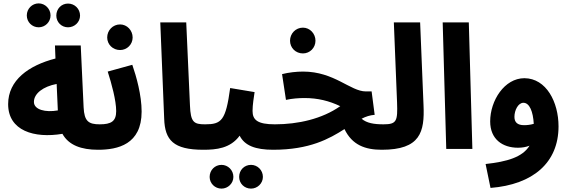

<svg xmlns="http://www.w3.org/2000/svg" viewBox="-20 -878 3358 1132"><path d="M208 -717C246 -717 278 -748 278 -787C278 -826 246 -858 208 -858C169 -858 138 -826 138 -787C138 -748 169 -717 208 -717ZM381 -717C420 -717 452 -748 452 -786C452 -826 420 -857 381 -857C342 -857 312 -826 312 -786C312 -748 342 -717 381 -717ZM558 5C613 5 643 -26 643 -72C643 -112 620 -145 568 -145C502 -145 477 -163 473 -245L456 -610H304L307 -533C148 -492 28 -405 28 -264C28 -107 182 -61 348 -89C385 -22 459 5 558 5ZM180 -277C180 -327 235 -368 314 -383L321 -227C248 -214 180 -231 180 -277Z M688 -583C729 -583 762 -616 762 -657C762 -699 729 -734 688 -734C645 -734 612 -699 612 -657C612 -616 645 -583 688 -583ZM558 5C674 5 815 -26 815 -220C815 -317 784 -427 760 -496L615 -456C638 -385 665 -285 665 -223C665 -163 636 -145 568 -145Z M1179 5C1234 5 1264 -26 1264 -72C1264 -112 1241 -145 1189 -145C1122 -145 1104 -158 1100 -256L1078 -746H925L948 -178C952 -52 1002 5 1179 5Z M1179 5C1255 5 1338 -3 1393 -78C1422 -20 1485 5 1591 5C1646 5 1675 -26 1675 -72C1675 -112 1653 -145 1601 -145C1498 -145 1469 -171 1469 -224C1469 -261 1477 -306 1481 -335L1337 -359C1311 -167 1286 -145 1189 -145ZM1460 234C1498 234 1530 203 1530 165C1530 125 1498 94 1460 94C1420 94 1390 125 1390 165C1390 203 1420 234 1460 234ZM1286 234C1324 234 1356 203 1356 165C1356 125 1324 94 1286 94C1247 94 1216 125 1216 165C1216 203 1247 234 1286 234Z M1766 -563C1807 -563 1840 -596 1840 -638C1840 -680 1807 -715 1766 -715C1723 -715 1690 -680 1690 -638C1690 -596 1723 -563 1766 -563ZM1590 5C1806 5 1922 -60 2011 -117C2056 -23 2133 5 2231 5C2286 5 2316 -26 2316 -72C2316 -112 2293 -145 2241 -145C2185 -145 2142 -152 2112 -178C2137 -191 2162 -199 2189 -201L2171 -339H2137C2046 -339 1951 -456 1767 -456C1728 -456 1682 -451 1643 -441L1666 -289C1701 -297 1742 -300 1775 -300C1854 -300 1921 -283 1986 -252C1879 -177 1738 -145 1600 -145Z M2231 5C2459 5 2484 -100 2477 -258L2457 -746H2302L2321 -274C2325 -164 2319 -145 2241 -145Z M2611 0H2765L2744 -746H2590Z M2872 230C3123 210 3273 81 3273 -133C3273 -276 3201 -416 3072 -417C2954 -417 2870 -285 2870 -162C2870 -57 2943 -7 3034 -7C3059 -7 3081 -11 3102 -19C3060 49 2970 75 2843 89ZM3013 -189C3013 -228 3035 -272 3066 -272C3102 -272 3123 -220 3127 -148C3107 -142 3088 -140 3070 -140C3032 -140 3013 -156 3013 -189Z"/></svg>

Font: Noto Sans Arabic UI SmCn XBd
Style: Regular
Weight: 800
Width: 4
Designer: Monotype Design Team, Nadine Chahine and Nizar Qandah
Foundry: Monotype Imaging Inc.
Version: Version 2.010